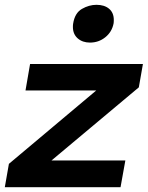

<svg xmlns="http://www.w3.org/2000/svg" viewBox="-53 -778 614 798"><path d="M524 -415 541 -512H72L53 -402H347L-16 -97L-33 0H448L468 -111H161ZM251 -680Q250 -675 250 -666Q250 -636 270 -618.5Q290 -601 321 -601Q357 -601 384.5 -623Q412 -645 419 -680Q420 -685 420 -695Q420 -725 400.5 -741.5Q381 -758 348 -758Q317 -758 287.5 -741Q258 -724 251 -680Z"/></svg>

Font: Geom SemiBold
Style: Bold Italic
Weight: 600
Italic angle: -10°
Version: Version 1.102